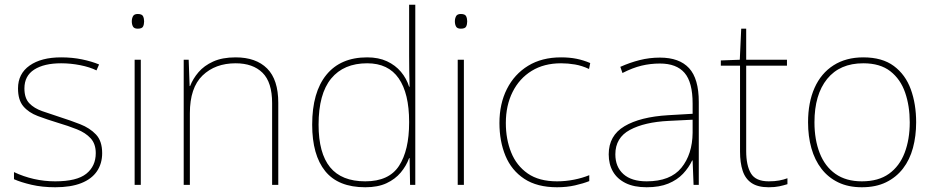

<svg xmlns="http://www.w3.org/2000/svg" viewBox="-20 -780 3945 810"><path d="M411 -134Q411 -90 389 -57.5Q367 -25 323 -7.5Q279 10 213 10Q158 10 113 -0.5Q68 -11 39 -24V-54Q79 -35 123 -25Q167 -15 213 -15Q304 -15 344 -47Q384 -79 384 -134Q384 -173 362.5 -196.5Q341 -220 304.5 -234.5Q268 -249 224 -262Q178 -276 139.5 -290.5Q101 -305 78.5 -331.5Q56 -358 56 -407Q56 -469 105 -503.5Q154 -538 238 -538Q285 -538 326 -529.5Q367 -521 398 -508L387 -483Q359 -497 318.5 -505Q278 -513 238 -513Q166 -513 124.5 -486.5Q83 -460 83 -407Q83 -366 103.5 -344.5Q124 -323 158.5 -311Q193 -299 233 -286Q277 -272 318 -256Q359 -240 385 -212.5Q411 -185 411 -134Z M574 -528V0H548V-528ZM561 -721Q579 -721 583.5 -711.5Q588 -702 588 -690Q588 -677 583.5 -668Q579 -659 561 -659Q546 -659 541 -668Q536 -677 536 -690Q536 -702 541 -711.5Q546 -721 561 -721Z M974 -538Q1060 -538 1107 -491Q1154 -444 1154 -346V0H1128V-345Q1128 -433 1087.5 -473Q1047 -513 974 -513Q888 -513 834.5 -461.5Q781 -410 781 -302V0H755V-528H776L780 -417H782Q794 -448 817.5 -475.5Q841 -503 879.5 -520.5Q918 -538 974 -538Z M1521 10Q1407 10 1352 -58Q1297 -126 1297 -254Q1297 -391 1357 -464.5Q1417 -538 1529 -538Q1577 -538 1612.5 -521.5Q1648 -505 1671.5 -477Q1695 -449 1706 -414H1708Q1707 -448 1706.5 -480Q1706 -512 1706 -543V-760H1732V0H1710L1708 -113H1706Q1694 -80 1670.5 -52Q1647 -24 1610.5 -7Q1574 10 1521 10ZM1521 -15Q1621 -15 1663.5 -80.5Q1706 -146 1706 -263V-266Q1706 -386 1662 -449.5Q1618 -513 1529 -513Q1430 -513 1377 -448.5Q1324 -384 1324 -254Q1324 -134 1372.5 -74.5Q1421 -15 1521 -15Z M1937 -528V0H1911V-528ZM1924 -721Q1942 -721 1946.5 -711.5Q1951 -702 1951 -690Q1951 -677 1946.5 -668Q1942 -659 1924 -659Q1909 -659 1904 -668Q1899 -677 1899 -690Q1899 -702 1904 -711.5Q1909 -721 1924 -721Z M2330 10Q2246 10 2192 -25.5Q2138 -61 2112.5 -122.5Q2087 -184 2087 -261Q2087 -342 2118.5 -404.5Q2150 -467 2208 -502.5Q2266 -538 2347 -538Q2383 -538 2412.5 -532Q2442 -526 2470 -514L2465 -489Q2435 -503 2405.5 -508Q2376 -513 2347 -513Q2275 -513 2223 -481Q2171 -449 2142.5 -392Q2114 -335 2114 -261Q2114 -193 2136.5 -137Q2159 -81 2206.5 -48Q2254 -15 2330 -15Q2366 -15 2401.5 -22Q2437 -29 2466 -41V-16Q2441 -6 2406 2Q2371 10 2330 10Z M2764 -537Q2846 -537 2887 -492.5Q2928 -448 2928 -350V0H2906L2902 -103H2900Q2886 -73 2861.5 -47Q2837 -21 2799.5 -5.5Q2762 10 2708 10Q2655 10 2619.5 -7.5Q2584 -25 2566 -56Q2548 -87 2548 -129Q2548 -208 2614.5 -247.5Q2681 -287 2799 -294L2902 -300V-343Q2902 -433 2868 -472.5Q2834 -512 2764 -512Q2724 -512 2686.5 -503Q2649 -494 2606 -472L2597 -498Q2637 -516 2678.5 -526.5Q2720 -537 2764 -537ZM2801 -270Q2699 -265 2637.5 -232Q2576 -199 2576 -129Q2576 -76 2610 -45.5Q2644 -15 2708 -15Q2808 -15 2854.5 -72Q2901 -129 2902 -220V-275Z M3223 -15Q3248 -15 3267 -18.5Q3286 -22 3302 -28V-3Q3286 2 3267.5 6Q3249 10 3223 10Q3177 10 3150.5 -8Q3124 -26 3113 -60Q3102 -94 3102 -140V-503H3021V-525L3101 -528L3107 -659H3128V-528H3300V-503H3128V-143Q3128 -82 3148 -48.5Q3168 -15 3223 -15Z M3845 -264Q3845 -206 3831.5 -156Q3818 -106 3789.5 -69Q3761 -32 3718 -11Q3675 10 3616 10Q3559 10 3516.5 -10.5Q3474 -31 3445.5 -68Q3417 -105 3403 -155Q3389 -205 3389 -264Q3389 -348 3416.5 -409.5Q3444 -471 3496.5 -504.5Q3549 -538 3622 -538Q3702 -538 3751 -501.5Q3800 -465 3822.5 -403Q3845 -341 3845 -264ZM3416 -264Q3416 -191 3438 -134.5Q3460 -78 3504.5 -46.5Q3549 -15 3616 -15Q3686 -15 3730.5 -47Q3775 -79 3796.5 -135.5Q3818 -192 3818 -264Q3818 -333 3798.5 -389.5Q3779 -446 3736 -479.5Q3693 -513 3622 -513Q3523 -513 3469.5 -447Q3416 -381 3416 -264Z"/></svg>

Font: Noto Sans Hebrew Thin Thin
Style: Regular
Weight: 250
Version: Version 3.001